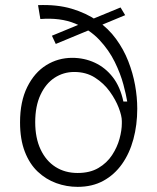

<svg xmlns="http://www.w3.org/2000/svg" viewBox="-20 -714 612 747"><path d="M282 13Q239 13 199 -1.5Q159 -16 127 -46Q95 -76 76.5 -124Q58 -172 58 -238Q58 -319 86 -375.5Q114 -432 160 -460.5Q206 -489 261 -489Q308 -489 349 -470Q390 -451 419 -413.5Q448 -376 460 -319H475Q471 -344 460 -385.5Q449 -427 426.5 -473Q404 -519 366.5 -559Q329 -599 272 -622.5Q215 -646 137 -640L128 -694Q202 -697 259 -680Q316 -663 359 -633Q402 -603 431.5 -562.5Q461 -522 479 -476Q497 -430 505.5 -383Q514 -336 514 -291Q514 -228 499 -172.5Q484 -117 454.5 -75.5Q425 -34 382 -10.5Q339 13 282 13ZM282 -41Q330 -41 363 -60.5Q396 -80 416 -110.5Q436 -141 445 -174Q454 -207 454 -234V-243Q454 -263 442 -294.5Q430 -326 407 -358Q384 -390 349.5 -412Q315 -434 269 -434Q227 -434 192.5 -411.5Q158 -389 137.5 -345Q117 -301 117 -239Q117 -177 138 -132.5Q159 -88 196 -64.5Q233 -41 282 -41ZM182 -575 449 -685 467 -655 197 -543Z"/></svg>

Font: Bricolage Grotesque ExtraLight
Style: Regular
Weight: 250
Designer: Mathieu Triay
Foundry: Atelier Triay
Version: Version 1.000;gftools[0.9.30]